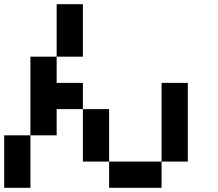

<svg xmlns="http://www.w3.org/2000/svg" viewBox="-20 -895 1040 915"><path d="M0 -250H125V0H0ZM125 -250V-625H250V-500H375V-375H250V-250ZM250 -625V-875H375V-625ZM375 -125V-375H500V-125ZM500 -125H750V0H500ZM750 -125V-500H875V-125Z"/></svg>

Font: Galmuri7 Regular
Style: Regular
Weight: 400
Designer: Lee Minseo (quiple)
Version: Version 2.399;hotconv 1.1.1;makeotfexe 2.6.0 DEVELOPMENT